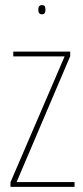

<svg xmlns="http://www.w3.org/2000/svg" viewBox="-20 -732 327 752"><path d="M21 0V-18L233 -511H32V-530H255V-512L45 -19H272V0ZM144 -676Q130 -676 130 -694Q130 -712 144 -712Q153 -712 155.5 -707Q158 -702 158 -694Q158 -687 155.5 -681.5Q153 -676 144 -676Z"/></svg>

Font: Georama Condensed Thin
Style: Regular
Weight: 100
Width: 3
Designer: Jean-Baptiste Levee
Foundry: Production Type
Version: Version 1.000